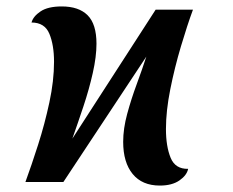

<svg xmlns="http://www.w3.org/2000/svg" viewBox="-20 -566 724 597"><path d="M477 11Q422 11 392.5 -25Q363 -61 363 -125Q363 -166 375.5 -212Q388 -258 405 -304Q422 -350 435 -390L177 0H59Q78 -52 98.5 -116Q119 -180 133.5 -247.5Q148 -315 148 -374Q148 -426 133.5 -461Q119 -496 78 -496Q83 -515 106 -530.5Q129 -546 172 -546Q225 -546 252.5 -518.5Q280 -491 280 -430Q280 -390 268.5 -339Q257 -288 239.5 -235.5Q222 -183 205 -135L464 -536H580Q562 -487 542.5 -421.5Q523 -356 509.5 -288.5Q496 -221 496 -165Q496 -111 510.5 -75.5Q525 -40 565 -41Q561 -21 538 -5Q515 11 477 11Z"/></svg>

Font: Noto Serif ExtraCondensed
Style: Bold Italic
Weight: 700
Width: 2
Italic angle: -12°
Designer: Monotype Design Team
Foundry: Monotype Imaging Inc.
Version: Version 2.013; ttfautohint (v1.8.4.7-5d5b)